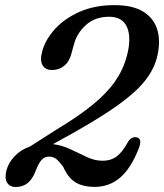

<svg xmlns="http://www.w3.org/2000/svg" viewBox="-20 -734 656 768"><path d="M6 -53.5Q14.5 -84 38.8 -109.5Q63 -135 100 -148L205.5 -215.5Q293 -268 350 -314.5Q407 -361 439.8 -407.8Q472.5 -454.5 487 -508.5Q506.5 -580.5 488.8 -623.8Q471 -667 416.5 -667Q359.5 -667 323.2 -633.5Q287 -600 276 -557L265 -517.5Q257 -487 236.5 -470.5Q216 -454 188.5 -454Q161 -454 150 -473.5Q139 -493 149 -529.5Q161.5 -575.5 199.8 -617.8Q238 -660 298.5 -686.8Q359 -713.5 438 -713.5Q513.5 -713.5 556 -685.5Q598.5 -657.5 610.8 -609.5Q623 -561.5 607 -501Q594 -453 558 -408.5Q522 -364 452.8 -314.2Q383.5 -264.5 270.5 -201L192 -157.5Q230 -152.5 263.5 -136.2Q297 -120 328.2 -105.5Q359.5 -91 390.5 -91Q423.5 -91 446.5 -108.2Q469.5 -125.5 489.5 -162Q503.5 -188 524 -185Q551 -182 535.5 -141.5Q504 -60.5 460.5 -23.5Q417 13.5 359.5 13.5Q310 13.5 280.5 -5.5Q251 -24.5 232.5 -67.5Q217 -88 205.2 -97.8Q193.5 -107.5 175 -107.5Q157.5 -107.5 145.2 -93Q133 -78.5 124 -53.5Q110.5 -17.5 90.8 -1.8Q71 14 42.5 14Q19.5 14 8.5 -3.2Q-2.5 -20.5 6 -53.5Z"/></svg>

Font: Fraunces 9pt S100
Style: Italic
Weight: 400
Italic angle: -16°
Version: Version 1.000; ttfautohint (v1.8.3)